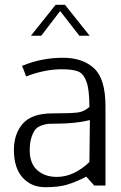

<svg xmlns="http://www.w3.org/2000/svg" viewBox="-20 -774 503 801"><path d="M353 -98 355 -273Q295 -258 213 -258Q193 -258 182.5 -257.5Q172 -257 154.5 -251Q137 -245 128 -234.5Q119 -224 111.5 -201.5Q104 -179 104 -147Q104 -92 135.5 -64Q167 -36 217 -36Q288 -36 353 -98ZM420 -331V0H373L340 -37Q297 -15 261 -4Q225 7 169 7Q110 7 74 -33.5Q38 -74 38 -148Q38 -216 75.5 -258.5Q113 -301 199 -301Q281 -301 306.5 -305Q332 -309 353 -328Q353 -399 341 -432.5Q329 -466 307 -475.5Q285 -485 237 -485Q166 -485 89 -455Q76 -491 72 -499Q152 -533 243 -533Q325 -533 372.5 -489Q420 -445 420 -331ZM311 -625 231 -728 152 -625H109L212 -754H251L354 -625Z"/></svg>

Font: Afta sans
Style: Regular
Weight: 400
Designer: par.qink
Foundry: Oriol Esparraguera Font
Version: Version 1.000